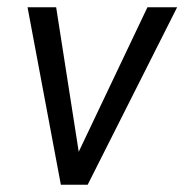

<svg xmlns="http://www.w3.org/2000/svg" viewBox="-20 -510 509 530"><path d="M148 0 56 -490H135L202 -61H183L387 -490H469L222 0Z"/></svg>

Font: Nunito Sans 10pt Condensed
Style: Italic
Weight: 400
Width: 3
Italic angle: -9°
Designer: Vernon Adams
Foundry: Vernon Adams
Version: Version 3.101;gftools[0.9.27]